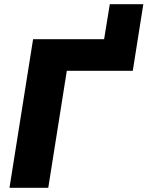

<svg xmlns="http://www.w3.org/2000/svg" viewBox="-20 -891 700 911"><path d="M25 0 137 -705H474L501 -871H660L610 -555H297L209 0Z"/></svg>

Font: Nunito Sans Black
Style: Italic
Weight: 900
Italic angle: -9°
Designer: Vernon Adams
Foundry: Vernon Adams
Version: Version 3.006; ttfautohint (v1.8.3)